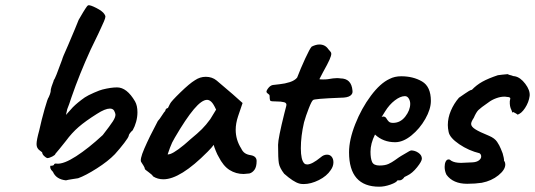

<svg xmlns="http://www.w3.org/2000/svg" viewBox="-20 -687 2020 725"><path d="M180 -38Q172 -46 170.5 -51Q169 -56 170 -61Q182 -61 184 -65Q184 -68 187.5 -69Q191 -70 195 -69Q221 -67 267.5 -97Q314 -127 368 -177Q396 -213 406 -228.5Q416 -244 416 -254Q416 -259 411 -269Q406 -277 395 -277Q377 -277 346 -257Q303 -230 277 -207.5Q251 -185 229 -155Q216 -138 204.5 -124.5Q193 -111 189 -106Q189 -102 177.5 -96Q166 -90 158 -90Q153 -92 146.5 -98Q140 -104 139 -112Q137 -114 130.5 -118.5Q124 -123 121 -129Q118 -135 118 -143Q118 -158 128 -194Q137 -235 148.5 -275.5Q160 -316 164 -320Q165 -322 168.5 -331Q172 -340 172 -350Q174 -359 178.5 -370.5Q183 -382 183 -384Q188 -388 215 -463Q215 -467 237 -516Q269 -591 277 -612Q282 -620 294 -641Q296 -644 302.5 -654.5Q309 -665 313 -667Q320 -669 343.5 -657Q367 -645 374 -634Q375 -632 376.5 -629.5Q378 -627 378 -624Q378 -619 372.5 -606Q367 -593 360.5 -579.5Q354 -566 351 -559L322 -499Q280 -407 250 -320Q241 -292 234 -275L229 -253L255 -282Q273 -300 300 -319Q312 -327 335 -337Q358 -347 367 -349Q399 -357 422 -357Q459 -357 490 -304Q499 -288 499 -263Q499 -245 494 -227Q489 -209 481 -195Q476 -191 471 -184.5Q466 -178 466 -174Q465 -168 449 -147Q433 -126 414 -105Q388 -78 345.5 -51Q303 -24 275 -14Q269 -13 252.5 -10.5Q236 -8 229 -6Q192 -10 180 -38Z M527 -49Q527 -53 522.5 -60.5Q518 -68 514 -74Q506 -82 525 -126Q544 -170 576 -230Q582 -236 591.5 -251Q601 -266 604 -268Q604 -272 607 -275.5Q610 -279 614 -279L622 -295Q626 -304 661 -338Q696 -372 716 -384Q735 -397 757 -397Q781 -397 798 -383L825 -360Q855 -335 859 -331L896 -298L879 -248Q870 -221 870 -197Q870 -159 891 -126Q896 -115 904.5 -109Q913 -103 927 -101Q949 -97 949 -79Q949 -57 941 -46Q933 -35 922 -32Q906 -30 900 -30Q871 -30 847 -45Q823 -60 805 -96Q801 -102 794.5 -118Q788 -134 787 -140Q780 -130 764 -114Q661 -10 597 -10Q575 -10 558 -21Q555 -27 541 -37Q527 -47 527 -49ZM675 -140Q680 -144 686 -149.5Q692 -155 699 -161Q727 -184 742.5 -199.5Q758 -215 774 -237L796 -273Q786 -295 778 -302.5Q770 -310 762 -310Q742 -310 712 -274.5Q682 -239 640 -167Q629 -149 622 -129.5Q615 -110 613 -104Q629 -102 675 -140Z M1053 -31Q1036 -53 1033 -70.5Q1030 -88 1030 -140Q1030 -164 1054 -260Q1055 -264 1061 -287Q1064 -298 1053 -301Q1042 -304 1022 -304Q1005 -304 1002 -306Q999 -307 998.5 -315Q998 -323 998 -326Q998 -329 993.5 -332Q989 -335 987 -338Q984 -342 992 -353Q1000 -364 1010 -366Q1016 -367 1036 -369Q1056 -371 1074.5 -377Q1093 -383 1102 -394Q1115 -428 1132.5 -466Q1150 -504 1157 -511Q1173 -519 1186 -519Q1208 -519 1220 -501Q1223 -497 1227 -493Q1231 -489 1231 -484Q1231 -477 1224.5 -462Q1218 -447 1199 -413L1186 -388Q1189 -387 1200 -387Q1211 -387 1218 -388Q1240 -392 1252 -392Q1261 -392 1265 -391Q1307 -391 1311 -345Q1313 -333 1302.5 -325.5Q1292 -318 1266 -318Q1163 -314 1162 -309Q1157 -306 1146 -278Q1135 -250 1128 -225Q1116 -173 1116 -127Q1116 -83 1129 -70Q1133 -66 1140 -66Q1158 -66 1191 -93Q1202 -103 1215 -103Q1226 -103 1232.5 -95Q1239 -87 1239 -74Q1239 -59 1229 -45Q1214 -22 1184 -7Q1154 8 1127 8Q1115 8 1110 6Q1088 0 1053 -31Z M1298 -112Q1298 -159 1321.5 -218.5Q1345 -278 1380.5 -325.5Q1416 -373 1451 -389Q1470 -399 1495 -399Q1540 -399 1573.5 -379.5Q1607 -360 1607 -306Q1607 -275 1586 -238Q1565 -201 1533.5 -175.5Q1502 -150 1472 -150Q1427 -150 1396 -179Q1379 -145 1379 -114Q1379 -89 1385 -75.5Q1391 -62 1413 -62Q1434 -62 1447 -68Q1460 -74 1471 -82Q1482 -90 1488 -94L1492 -96H1491Q1509 -106 1517.5 -111.5Q1526 -117 1532 -119Q1547 -119 1560 -110Q1573 -101 1573 -88Q1573 -78 1555 -55.5Q1537 -33 1518 -24L1506 -18H1507Q1498 -6 1489 -6H1481Q1477 2 1454.5 10Q1432 18 1412 18Q1298 18 1298 -112ZM1529 -295Q1529 -306 1523.5 -315Q1518 -324 1509 -324Q1492 -324 1471 -308Q1450 -292 1434 -266L1421 -245Q1425 -247 1427 -247Q1435 -247 1439 -240Q1443 -233 1448 -228Q1453 -223 1464 -223Q1492 -223 1510.5 -247Q1529 -271 1529 -295Z M1666 -27Q1659 -41 1659 -57Q1659 -69 1663 -77Q1667 -85 1674 -85Q1679 -85 1684 -80Q1697 -72 1721 -72Q1731 -72 1765 -74Q1780 -75 1788.5 -81.5Q1797 -88 1797 -96Q1797 -104 1791 -108H1792Q1750 -118 1714 -142.5Q1678 -167 1674 -189Q1671 -203 1671 -215Q1671 -242 1682.5 -269Q1694 -296 1713 -318Q1718 -321 1735.5 -333.5Q1753 -346 1761 -348V-347Q1779 -366 1801.5 -378.5Q1824 -391 1860 -403L1876 -405L1897 -407Q1898 -406 1902.5 -404.5Q1907 -403 1912 -402Q1918 -399 1924 -399Q1945 -395 1963.5 -370.5Q1982 -346 1980 -325Q1977 -301 1962.5 -279Q1948 -257 1933 -254Q1935 -255 1927.5 -259Q1920 -263 1918 -264L1914 -262Q1914 -263 1913.5 -265.5Q1913 -268 1911 -272Q1904 -285 1905 -305L1907 -315Q1907 -318 1903.5 -319.5Q1900 -321 1894 -321Q1891 -322 1884 -322Q1870 -322 1853.5 -316Q1837 -310 1824 -300Q1795 -280 1786.5 -271.5Q1778 -263 1769 -242Q1759 -227 1759 -219Q1759 -209 1774.5 -199Q1790 -189 1827 -174Q1848 -165 1857 -151.5Q1866 -138 1871 -125.5Q1876 -113 1878 -108Q1880 -102 1882 -92Q1884 -82 1883 -81L1885 -77V-78Q1888 -72 1888 -66Q1888 -46 1862 -25Q1836 -4 1800 3H1801Q1774 7 1744 7Q1691 7 1666 -27Z"/></svg>

Font: Caveat
Style: Bold
Weight: 700
Designer: Pablo Impallari
Foundry: Pablo Impallari
Version: Version 1.500; ttfautohint (v1.6)